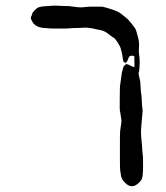

<svg xmlns="http://www.w3.org/2000/svg" viewBox="-20 -520 587 679"><path d="M141 -498 168 -500H180L200 -499Q220 -499 223.5 -498.5Q227 -498 235 -497Q243 -496 255 -494.5Q267 -493 281 -495Q295 -497 311.5 -496.5Q328 -496 336 -496.5Q344 -497 362 -491Q396 -481 406.5 -472.5Q417 -464 425 -458Q433 -452 444.5 -437.5Q456 -423 458.5 -418.5Q461 -414 462 -410Q463 -406 463.5 -405Q464 -404 468.5 -386.5Q473 -369 471.5 -353Q470 -337 472 -326Q474 -315 474 -302.5Q474 -290 473 -280Q472 -270 472 -268Q469 -262 470.5 -257Q472 -252 472.5 -247.5Q473 -243 474.5 -238.5Q476 -234 476.5 -223.5Q477 -213 477.5 -207Q478 -201 478.5 -194.5Q479 -188 480 -183.5Q481 -179 481.5 -163Q482 -147 483.5 -137.5Q485 -128 483.5 -117Q482 -106 481.5 -95Q481 -84 479.5 -70Q478 -56 479 -41.5Q480 -27 480.5 -22.5Q481 -18 481.5 -13.5Q482 -9 482.5 -1.5Q483 6 483.5 15Q484 24 485 28Q486 32 486 67.5Q486 103 481.5 113Q477 123 463 133Q439 149 416 119Q409 111 407.5 98.5Q406 86 405 83.5Q404 81 404 11.5Q404 -58 405 -59Q406 -60 406 -64.5Q406 -69 406.5 -69.5Q407 -70 408 -78Q409 -86 409.5 -89.5Q410 -93 408.5 -101Q407 -109 406 -118Q405 -127 404 -127Q403 -127 403.5 -173Q404 -219 404.5 -218.5Q405 -218 406.5 -230.5Q408 -243 409.5 -253Q411 -263 411.5 -265.5Q412 -268 412.5 -268Q413 -268 414 -274Q415 -280 416 -281.5Q417 -283 417 -284.5Q417 -286 418 -286Q419 -286 419 -287Q419 -288 419 -288Q419 -288 420.5 -288Q422 -288 422 -291Q422 -292 424 -291.5Q426 -291 426 -292.5Q426 -294 431 -292.5Q436 -291 443.5 -287Q451 -283 453 -283Q455 -283 455.5 -284.5Q456 -286 455.5 -293Q455 -300 455 -321Q453 -323 447 -323Q437 -323 435 -316Q431 -304 426 -298Q426 -303 422 -295Q422 -305 419 -298L418 -303L417 -300L414 -314Q414 -316 413 -321.5Q412 -327 411.5 -330.5Q411 -334 410 -337Q409 -340 407 -348Q405 -356 396 -370Q387 -384 382 -386.5Q377 -389 367 -397Q351 -411 333.5 -414Q316 -417 314 -418Q312 -419 306.5 -419.5Q301 -420 293.5 -421.5Q286 -423 274.5 -422Q263 -421 248.5 -421Q234 -421 229 -420Q224 -419 188.5 -419Q153 -419 149 -420Q145 -421 135 -421Q104 -424 94 -444Q87 -456 89.5 -460Q92 -464 92.5 -467Q93 -470 93.5 -470Q94 -470 94 -471Q94 -475 102.5 -483.5Q111 -492 113 -492Q114 -494 123.5 -496Q133 -498 141 -498Z"/></svg>

Font: TT2020 Style E
Style: Regular
Weight: 400
Version: Version 00.2